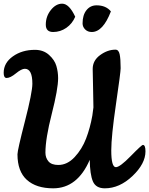

<svg xmlns="http://www.w3.org/2000/svg" viewBox="-20 -1021 811 1044"><path d="M550 3Q501 3 485 -35Q469 -73 468 -152Q401 3 269 3Q177 3 126 -43Q75 -89 75 -182Q75 -204 115.5 -361.5Q156 -519 156 -566Q156 -647 115 -647Q97 -647 66.5 -622Q36 -597 16 -597Q0 -597 0 -625Q0 -679 50 -714.5Q100 -750 170 -750Q216 -750 246.5 -722.5Q277 -695 286.5 -662.5Q296 -630 296 -596Q296 -537 261.5 -402Q227 -267 227 -191Q227 -163 243.5 -143.5Q260 -124 297 -124Q346 -124 386 -167Q426 -210 448 -267.5Q470 -325 482 -392L488 -437Q488 -457 486 -546.5Q484 -636 484 -646Q484 -692 524.5 -721.5Q565 -751 608 -751Q625 -751 630.5 -726.5Q636 -702 636 -650Q636 -628 610.5 -454Q585 -280 585 -203Q585 -112 610 -112Q632 -112 691 -172.5Q750 -233 757 -233Q771 -233 771 -198Q771 -131 700.5 -64Q630 3 550 3ZM389 -930Q373 -892 340.5 -869.5Q308 -847 269 -847Q229 -847 229 -887Q229 -932 256.5 -966.5Q284 -1001 318 -1001Q356 -1001 389 -930ZM583 -959Q540 -847 479 -847Q457 -847 443 -861Q429 -875 429 -894Q429 -939 450 -965.5Q471 -992 505 -992Q556 -992 583 -959Z"/></svg>

Font: LeckerliOne
Style: Regular
Weight: 400
Designer: Gesine Todt
Foundry: Gesine Todt
Version: Version 1.000